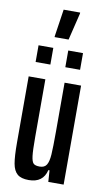

<svg xmlns="http://www.w3.org/2000/svg" viewBox="-97 -920 534 974"><g transform="rotate(10 170.0 -433.0)"><path d="M33 -170V-510H119V-212Q119 -144 122.5 -115.5Q126 -87 135 -78Q144 -69 167 -69Q192 -69 202.5 -86Q213 -103 215.5 -139.5Q218 -176 218 -259V-510H303V0H224L220 -59H214Q198 8 124 8Q85 8 65.5 -8.5Q46 -25 39.5 -61.5Q33 -98 33 -170ZM55 -588V-674H131V-588ZM208 -588V-674H284V-588ZM128 -729V-734L149 -874H234V-869L200 -729Z"/></g></svg>

Font: Saira Ultra Condensed SemiBold
Style: Regular
Weight: 600
Width: 1
Designer: Hector Gatti with collaboration of the Omnibus-Type team
Foundry: Omnibus-Type
Version: Version 1.001; ttfautohint (v1.8)